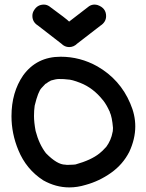

<svg xmlns="http://www.w3.org/2000/svg" viewBox="-20 -791 635 836"><path d="M282 25Q223 25 168 -6Q94 -54 60 -137Q30 -209 30 -285Q30 -389 81 -463Q140 -544 244 -544Q329 -544 404 -502Q503 -445 547 -341Q569 -291 569 -241Q569 -186 543 -130Q515 -75 463.5 -38.5Q412 -2 353 14Q317 25 282 25ZM272 -73Q288 -73 299 -74L309 -75Q377 -94 413 -123Q425 -132 442 -151Q442 -152 443 -152Q464 -181 470 -215Q470 -218 471 -218L472 -234Q468 -282 458 -303V-305L457 -306Q444 -335 429 -354Q429 -355 428 -355Q386 -408 330 -430Q292 -445 274 -445Q262 -447 236 -447Q224 -447 200 -440V-439Q191 -435 185.5 -430.5Q180 -426 178 -426L161 -408Q146 -393 131 -331Q128 -310 128 -286Q128 -259 135 -221Q150 -163 180 -124Q229 -74 264 -74ZM281 -586Q262 -586 247 -601L145 -680Q121 -695 121 -722Q121 -735 128 -746Q143 -771 171 -771Q183 -771 194 -764Q272 -707 281 -697Q283 -698 368 -764Q379 -771 391 -771Q398 -771 405 -769Q442 -756 442 -721Q442 -695 417 -679L316 -601Q301 -586 281 -586Z"/></svg>

Font: Bad Comic
Style: Regular
Weight: 400
Designer: GGBotNet
Foundry: f0n7
Version: 0.9